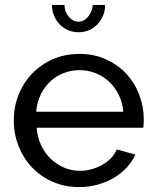

<svg xmlns="http://www.w3.org/2000/svg" viewBox="-20 -750 631 780"><path d="M302 10Q243 10 194 -11.5Q145 -33 110 -70Q75 -107 55.5 -156.5Q36 -206 36 -261Q36 -316 55.5 -365Q75 -414 110.5 -451Q146 -488 195 -509.5Q244 -531 303 -531Q362 -531 410.5 -509Q459 -487 493 -450.5Q527 -414 545.5 -365.5Q564 -317 564 -265Q564 -254 563.5 -245Q563 -236 562 -231H129Q132 -192 147 -160Q162 -128 186 -105Q210 -82 240.5 -69Q271 -56 305 -56Q329 -56 352 -62.5Q375 -69 395 -80Q415 -91 430.5 -107Q446 -123 454 -143L530 -122Q517 -93 494.5 -69Q472 -45 442.5 -27.5Q413 -10 377 0Q341 10 302 10ZM481 -296Q478 -333 462.5 -364.5Q447 -396 423.5 -418Q400 -440 369 -452.5Q338 -465 303 -465Q268 -465 237 -452.5Q206 -440 182.5 -417.5Q159 -395 144.5 -364Q130 -333 127 -296ZM299 -662Q321 -662 337.5 -681.5Q354 -701 357 -730H407Q407 -706 398.5 -686Q390 -666 375.5 -651Q361 -636 341.5 -627.5Q322 -619 299 -619Q276 -619 256.5 -627.5Q237 -636 222.5 -651Q208 -666 199.5 -686Q191 -706 191 -730H242Q242 -703 259 -682.5Q276 -662 299 -662Z"/></svg>

Font: PTCRaleway Medium
Style: Regular
Weight: 500
Designer: Matt McInerney, Pablo Impallari, Rodrigo Fuenzalida
Foundry: Matt McInerney, Pablo Impallari, Rodrigo Fuenzalida
Version: Version 3.000g; ttfautohint (v1.5) -l 8 -r 28 -G 28 -x 14 -D